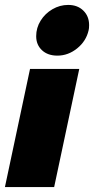

<svg xmlns="http://www.w3.org/2000/svg" viewBox="-25 -760 382 780"><path d="M122 -613Q122 -647 140 -676Q158 -705 188 -722.5Q218 -740 252 -740Q290 -740 313.5 -717Q337 -694 337 -658Q337 -644 335 -637Q325 -593 288.5 -563.5Q252 -534 208 -534Q169 -534 145.5 -556Q122 -578 122 -613ZM97 -480H297L195 0H-5Z"/></svg>

Font: Prompt ExtraBold
Style: Italic
Weight: 800
Italic angle: -12°
Designer: Katatrad Team
Foundry: CadsonDemak
Version: Version 1.001